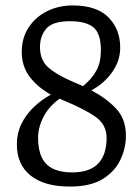

<svg xmlns="http://www.w3.org/2000/svg" viewBox="-20 -677 513 706"><path d="M237 9Q143 9 92.5 -31.5Q42 -72 42 -146Q42 -187 58.5 -221Q75 -255 103.5 -282.5Q132 -310 167 -329Q117 -357 88.5 -395.5Q60 -434 60 -486Q60 -538 85.5 -576.5Q111 -615 153.5 -636Q196 -657 247 -657Q336 -657 379 -613Q422 -569 422 -502Q422 -453 392 -411Q362 -369 316 -345Q372 -315 407.5 -277Q443 -239 443 -178Q443 -133 423 -90Q403 -47 358 -19Q313 9 237 9ZM245 -43Q310 -43 341 -75.5Q372 -108 372 -170Q372 -218 332.5 -246.5Q293 -275 211 -309L199 -314Q159 -285 139.5 -246.5Q120 -208 120 -170Q120 -127 133.5 -98.5Q147 -70 175 -56.5Q203 -43 245 -43ZM285 -360Q318 -387 334.5 -417.5Q351 -448 351 -492Q351 -554 323.5 -576.5Q296 -599 237 -599Q174 -599 150.5 -572Q127 -545 127 -504Q127 -457 156 -430.5Q185 -404 242 -379Q253 -374 264 -369.5Q275 -365 285 -360Z"/></svg>

Font: Faustina Light Light
Style: Regular
Weight: 300
Version: Version 1.200